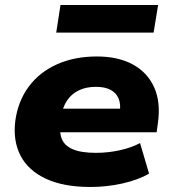

<svg xmlns="http://www.w3.org/2000/svg" viewBox="-20 -734 683 765"><path d="M340 11Q233 11 162.5 -22Q92 -55 61.5 -114.5Q31 -174 41 -253Q52 -332 95 -389.5Q138 -447 207.5 -478Q277 -509 366 -509Q451 -509 509.5 -477Q568 -445 594.5 -385.5Q621 -326 609 -243L604 -207H191L206 -301H476L457 -285Q462 -319 452.5 -341.5Q443 -364 420.5 -376Q398 -388 362 -388Q323 -388 294 -374Q265 -360 247.5 -334Q230 -308 224 -272L221 -253Q215 -211 225.5 -182.5Q236 -154 269.5 -139.5Q303 -125 362 -125Q411 -125 458 -135.5Q505 -146 538 -164L574 -42Q530 -17 468 -3Q406 11 340 11ZM204 -604 221 -714H610L592 -604Z"/></svg>

Font: Nunito Sans 10pt SemiExpanded Black
Style: Italic
Weight: 900
Width: 6
Italic angle: -9°
Designer: Vernon Adams
Foundry: Vernon Adams
Version: Version 3.101;gftools[0.9.27]